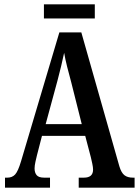

<svg xmlns="http://www.w3.org/2000/svg" viewBox="-20 -863 639 883"><path d="M3 0V-46H14Q36 -46 49.5 -60.5Q63 -75 77 -122L253 -714H354L529 -98Q538 -68 552.5 -57Q567 -46 591 -46H599V0H342V-46H366Q408 -46 408 -83Q408 -94 404.5 -110Q401 -126 398 -139L372 -238H173L150 -149Q147 -137 143 -119Q139 -101 139 -88Q139 -69 148.5 -57.5Q158 -46 183 -46H210V0ZM190 -292H356L308 -483Q297 -523 288.5 -557Q280 -591 275 -620Q269 -591 261 -558Q253 -525 244 -491ZM182 -778V-843H416V-778Z"/></svg>

Font: Noto Serif Bengali ExtraCondensed SemiBold
Style: Regular
Weight: 600
Width: 2
Designer: Juan Bruce, Universal Thirst, Indian Type Foundry and the Monotype Design Team.
Foundry: Monotype Imaging Inc.
Version: Version 2.003; ttfautohint (v1.8.4.7-5d5b)